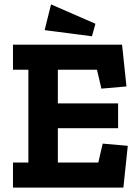

<svg xmlns="http://www.w3.org/2000/svg" viewBox="-20 -853 632 873"><path d="M414 -745 398 -688 183 -716 212 -833ZM541 0H39V-114H109V-536H39V-650H535L555 -460L441 -450L421 -536H243V-383H517V-270H243V-114H427L447 -200L561 -190Z"/></svg>

Font: Zilla Slab Bold
Style: Bold
Weight: 700
Designer: Typotheque.com
Foundry: Typotheque type foundry
Version: Version 1.1; 2017; ttfautohint (v1.6)